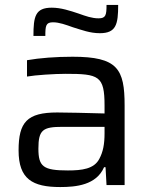

<svg xmlns="http://www.w3.org/2000/svg" viewBox="-20 -747 610 775"><path d="M115 -602H163C163 -643 165 -657 194 -657C219 -657 246 -647 274 -637C310 -626 343 -613 383 -613C449 -613 457 -649 457 -727H410C410 -686 407 -673 378 -673C351 -673 326 -682 298 -692C262 -704 226 -716 189 -716C122 -716 115 -680 115 -602ZM223 8C287 8 369 0 400 -72H406L410 0H483V-321C483 -469 455 -518 273 -518C206 -518 140 -513 89 -504V-438C123 -444 200 -449 245 -449C379 -449 402 -441 402 -321V-289C337 -291 240 -293 211 -293C89 -293 55 -254 55 -140C55 -24 111 8 223 8ZM254 -59C155 -59 135 -74 135 -147C135 -223 153 -235 232 -235H402V-209C402 -165 396 -134 381 -106C360 -65 311 -59 254 -59Z"/></svg>

Font: Saira UNSAM
Style: Regular
Weight: 400
Designer: Hector Gatti with collaboration of the Omnibus-Type team
Foundry: Omnibus-Type
Version: Version 0.072;PS 000.072;hotconv 1.0.88;makeotf.lib2.5.64775